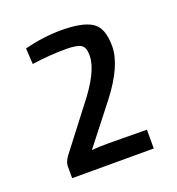

<svg xmlns="http://www.w3.org/2000/svg" viewBox="-87 -854 523 566"><g transform="rotate(-20 174.5 -570.5)"><path d="M164 -781Q231 -781 260.5 -762Q290 -743 290 -686Q290 -625 226 -542L129 -418Q149 -420 183 -420L302 -419V-360H46V-398Q46 -410 57 -426L153 -551Q217 -631 218 -680Q219 -708 205.5 -716Q192 -724 160 -724Q107 -724 52 -716L49 -766Q109 -781 164 -781Z"/></g></svg>

Font: exo2condensed_r
Style: Regular
Weight: 400
Width: 3
Designer: Natanael Gama
Version: Version 1.001;PS 001.001;hotconv 1.0.70;makeotf.lib2.5.58329